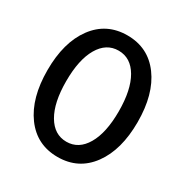

<svg xmlns="http://www.w3.org/2000/svg" viewBox="-166 -841 941 981"><g transform="rotate(30 305.0 -350.5)"><path d="M501.5 -89.5Q430 8 307 8Q184 8 112.5 -89.5Q41 -187 41 -351Q41 -515 112.5 -612Q184 -709 307 -709Q430 -709 501.5 -612Q573 -515 573 -351Q573 -187 501.5 -89.5ZM152 -350Q152 -224 193.5 -153Q235 -82 307 -82Q379 -82 420.5 -153Q462 -224 462 -350Q462 -477 420.5 -548Q379 -619 307 -619Q235 -619 193.5 -548Q152 -477 152 -350Z"/></g></svg>

Font: LT Superior Semi-bold
Style: Regular
Weight: 600
Designer: Daniel Lyons
Foundry: LyonsType
Version: Version 1.0